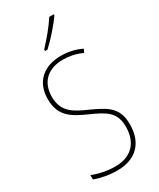

<svg xmlns="http://www.w3.org/2000/svg" viewBox="-238 -1023 912 1104"><g transform="rotate(-30 217.5 -470.5)"><path d="M326 -944V-951H296C264 -901 222 -852 177 -803V-793H193C236 -832 293 -896 326 -944ZM389 -184C389 -299 326 -329 224 -376C145 -411 79 -444 79 -545C79 -644 142 -699 240 -699C275 -699 320 -693 366 -671L377 -693C341 -712 291 -724 241 -724C131 -724 52 -663 52 -545C52 -429 123 -393 211 -353C310 -309 362 -280 362 -184C362 -77 300 -16 196 -16C142 -16 87 -28 46 -45V-16C88 0 141 10 195 10C313 10 389 -57 389 -184Z"/></g></svg>

Font: Noto Sans Condensed Thin
Style: Regular
Weight: 100
Width: 3
Designer: Monotype Design Team
Foundry: Monotype Imaging Inc.
Version: Version 2.013